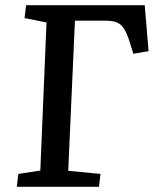

<svg xmlns="http://www.w3.org/2000/svg" viewBox="-20 -723 615 743"><path d="M51 -50 136 -63 160 -636 75 -653 81 -703H540L555 -525L496 -515L481 -563Q471 -595 459.5 -612.5Q448 -630 431.5 -636.5Q415 -643 387 -643H270L244 -62L369 -50L363 0H45Z"/></svg>

Font: Literata 18pt Medium
Style: Italic
Weight: 500
Italic angle: -2°
Designer: Latin by Veronika Burian and Jose Scaglione. Greek by Irene Vlachou. Cyrillic by Vera Evstafieva
Foundry: TypeTogether
Version: Version 3.103;gftools[0.9.29]